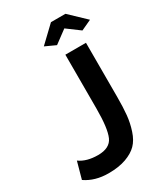

<svg xmlns="http://www.w3.org/2000/svg" viewBox="-225 -1008 961 1113"><g transform="rotate(-30 256.0 -452.0)"><path d="M273 -782 203 -814 309 -915H406L512 -814L443 -782L358 -845ZM7 -33 38 -145Q85 -111 161 -111Q240 -111 263.5 -164Q287 -217 287 -349V-710H425V-349Q425 -277 420 -227.5Q415 -178 399 -129.5Q383 -81 355 -52.5Q327 -24 278.5 -6.5Q230 11 161 11Q71 11 7 -33Z"/></g></svg>

Font: Raleway
Style: Bold
Weight: 700
Designer: Matt McInerney, Pablo Impallari, Rodrigo Fuenzalida
Foundry: Matt McInerney, Pablo Impallari, Rodrigo Fuenzalida
Version: Version 3.000